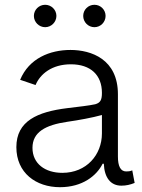

<svg xmlns="http://www.w3.org/2000/svg" viewBox="-20 -759 583 791"><path d="M227.1 12.2C319.8 12.2 378.4 -35.2 402.8 -84.5H407.7C410.2 -25.9 436.5 5.9 480 5.9C499.5 5.9 516.6 2 534.7 -5.4L524.9 -57.1C514.6 -53.2 509.8 -52.7 500 -52.7C476.6 -52.7 465.8 -74.2 465.8 -114.3V-370.6C465.8 -515.1 356 -553.2 270.5 -553.2C185.5 -553.2 99.6 -518.6 63 -430.2L126.5 -408.7C145.5 -454.1 193.8 -494.1 272 -494.1C353.5 -494.1 399.9 -449.7 399.9 -376.5C399.9 -347.7 394 -335.9 372.6 -329.6C345.7 -323.7 308.6 -319.8 257.3 -313.5C134.3 -298.3 47.4 -260.7 47.4 -152.8C47.4 -46.9 127.9 12.2 227.1 12.2ZM236.8 -46.9C166 -46.9 113.8 -84.5 113.8 -149.9C113.8 -214.4 166.5 -244.1 257.8 -257.3C303.2 -263.7 361.3 -274.4 399.9 -285.2V-209.5C399.9 -120.6 335.9 -46.9 236.8 -46.9ZM369.1 -647C394.5 -647 415 -668 415 -693.4C415 -718.8 394.5 -739.3 369.1 -739.3C343.3 -739.3 322.8 -718.8 322.8 -693.4C322.8 -668 343.3 -647 369.1 -647ZM166 -647C191.4 -647 212.4 -668 212.4 -693.4C212.4 -718.8 191.4 -739.3 166 -739.3C140.6 -739.3 119.6 -718.8 119.6 -693.4C119.6 -668 140.6 -647 166 -647Z"/></svg>

Font: Raveo Light
Style: Regular
Weight: 300
Designer: Jakub Foglar, Rasmus Andersson (Inter)
Foundry: Jakubfoglar.com
Version: Version 1.100;Glyphs 3.2.3 (3260)